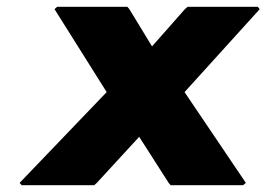

<svg xmlns="http://www.w3.org/2000/svg" viewBox="-20 -540 787 567"><path d="M698 7 706 0 525 -268 747 -513 741 -520H534L526 -513L429 -403L362 -513L356 -520H149L141 -513L295 -268L38 0L44 7H258L266 0L391 -136L478 0L484 7Z"/></svg>

Font: Hussar Woodtype
Style: BlkObl
Weight: 900
Foundry: Cannot Into Space Fonts
Version: Version 1.07